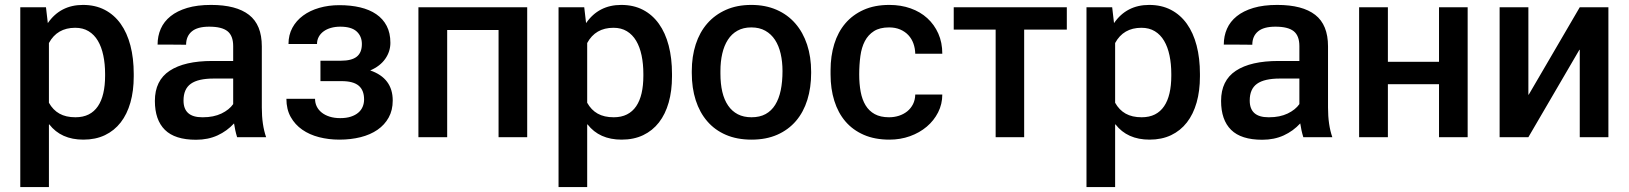

<svg xmlns="http://www.w3.org/2000/svg" viewBox="-20 -558 6628 781"><path d="M179 203H62.5V-528.5H167L174.5 -464Q225.5 -538 317.5 -538Q367.5 -538 406 -518Q444.5 -498 470.8 -461.2Q497 -424.5 510.5 -372.8Q524 -321 524 -257.5V-247Q524 -188.5 510.5 -141Q497 -93.5 471 -60Q445 -26.5 406.8 -8.2Q368.5 10 319 10Q228.5 10 180.5 -52H180Q179.5 -51.5 179 -51.5ZM287 -81Q318 -81 340.8 -92.5Q363.5 -104 378.2 -125.8Q393 -147.5 400.2 -178.8Q407.5 -210 407.5 -249.5V-257.5Q407.5 -298 400.2 -332.5Q393 -367 378.2 -392Q363.5 -417 340.5 -431Q317.5 -445 286 -445Q212.5 -445 179 -383V-140Q195.5 -110.5 221.8 -95.8Q248 -81 287 -81Z M777.5 10.5Q691.5 10.5 650.8 -29.8Q610 -70 610 -147.5Q610 -230.5 670.2 -270.2Q730.5 -310 843.5 -310H928.5V-370.5Q928.5 -412.5 905.5 -431Q882.5 -449.5 831 -449.5Q783 -449.5 760 -430Q737 -410.5 737 -376Q708 -376 679.5 -376.5H677.5Q674.5 -376.5 671.5 -376.5H669.5Q667.5 -376.5 665 -376.5H663.5Q660.5 -376.5 658 -376.5H656Q655.5 -376.5 654.5 -376.5H652.5Q651.5 -376.5 651 -376.5H630Q628.5 -376.5 627.5 -376.5H625.5Q624.5 -376.5 623.5 -376.5H621Q621 -411.5 634 -441Q647 -470.5 673.8 -492Q700.5 -513.5 741.5 -525.8Q782.5 -538 838.5 -538Q941 -538 993 -497.5Q1045 -457 1045 -369.5V-120.5Q1045 -50 1062.5 0H944.5Q940 -14.5 937 -28.5Q934 -42.5 932 -56Q903.5 -25 864.8 -7.2Q826 10.5 777.5 10.5ZM805.5 -81Q849 -81 880.8 -96.2Q912.5 -111.5 928.5 -134.5V-238.5H849.5Q786 -238.5 756.2 -217.2Q726.5 -196 726.5 -149Q726.5 -81 802.5 -81Z M1360.5 10Q1317 10 1278 0Q1239 -10 1209.5 -30.5Q1180 -51 1162.5 -82.2Q1145 -113.5 1145 -156H1261.5Q1261.5 -139 1268.5 -124.8Q1275.5 -110.5 1288.8 -100Q1302 -89.5 1321 -83.5Q1340 -77.5 1364 -77.5Q1389 -77.5 1407.2 -83.5Q1425.5 -89.5 1437.5 -99.8Q1449.5 -110 1455.2 -123.8Q1461 -137.5 1461 -153.5Q1461 -191 1439 -209.5Q1417 -228 1369.5 -228H1283.5V-311H1366.5Q1410.5 -311 1431.2 -327.5Q1452 -344 1452 -379Q1452 -410.5 1430.8 -430Q1409.5 -449.5 1364 -449.5Q1343.5 -449.5 1326 -444.5Q1308.5 -439.5 1296 -430.2Q1283.5 -421 1276.5 -408Q1269.5 -395 1269.5 -379H1153.5Q1153.5 -415.5 1169.2 -444.8Q1185 -474 1212.8 -494.5Q1240.5 -515 1278.5 -526Q1316.5 -537 1360.5 -537Q1407 -537 1445 -528Q1483 -519 1510.5 -500.2Q1538 -481.5 1553 -452.5Q1568 -423.5 1568 -384Q1568 -348.5 1547.2 -318.8Q1526.5 -289 1486 -271.5Q1577.5 -240 1577.5 -149Q1577.5 -109.5 1561 -79.8Q1544.5 -50 1515.5 -30Q1486.5 -10 1446.8 0Q1407 10 1360.5 10Z M2124.5 0H2008V-436H1799V0H1682V-528.5H2124.5Z M2368.5 203H2252V-528.5H2356.5L2364 -464Q2415 -538 2507 -538Q2557 -538 2595.5 -518Q2634 -498 2660.2 -461.2Q2686.5 -424.5 2700 -372.8Q2713.5 -321 2713.5 -257.5V-247Q2713.5 -188.5 2700 -141Q2686.5 -93.5 2660.5 -60Q2634.5 -26.5 2596.2 -8.2Q2558 10 2508.5 10Q2418 10 2370 -52H2369.5Q2369 -51.5 2368.5 -51.5ZM2476.5 -81Q2507.5 -81 2530.2 -92.5Q2553 -104 2567.8 -125.8Q2582.5 -147.5 2589.8 -178.8Q2597 -210 2597 -249.5V-257.5Q2597 -298 2589.8 -332.5Q2582.5 -367 2567.8 -392Q2553 -417 2530 -431Q2507 -445 2475.5 -445Q2402 -445 2368.5 -383V-140Q2385 -110.5 2411.2 -95.8Q2437.5 -81 2476.5 -81Z M3037 10Q2978 10 2932.8 -9.5Q2887.5 -29 2856.8 -64.8Q2826 -100.5 2810 -150.2Q2794 -200 2794 -261V-269Q2794 -328 2810 -377.5Q2826 -427 2857 -462.5Q2888 -498 2933 -518Q2978 -538 3036 -538Q3093.5 -538 3138.8 -518.2Q3184 -498.5 3215.2 -462.5Q3246.5 -426.5 3263 -376.5Q3279.5 -326.5 3279.5 -266V-261Q3279.5 -201.5 3264 -151.8Q3248.5 -102 3217.8 -66Q3187 -30 3141.8 -10Q3096.5 10 3037 10ZM3037 -81Q3070.5 -81 3094.2 -94Q3118 -107 3133.2 -131.5Q3148.5 -156 3155.8 -190.8Q3163 -225.5 3163 -269Q3163 -307 3155.5 -339.5Q3148 -372 3132.5 -395.8Q3117 -419.5 3093 -433Q3069 -446.5 3036 -446.5Q3003.5 -446.5 2979.8 -433.2Q2956 -420 2940.8 -396.2Q2925.5 -372.5 2918 -340Q2910.5 -307.5 2910.5 -269V-258.5Q2910.5 -217 2918.2 -184.2Q2926 -151.5 2941.8 -128.5Q2957.5 -105.5 2981.2 -93.2Q3005 -81 3037 -81Z M3598 10Q3538.5 10 3493.8 -9.5Q3449 -29 3419 -64Q3389 -99 3373.8 -147.8Q3358.5 -196.5 3358.5 -255V-272.5Q3358.5 -330 3373.5 -378.8Q3388.5 -427.5 3418.5 -462.8Q3448.5 -498 3493.2 -518Q3538 -538 3597.5 -538Q3644.5 -538 3684 -524Q3723.5 -510 3752 -484Q3780.5 -458 3796.8 -421.5Q3813 -385 3813 -339.5H3703Q3702.5 -361.5 3695.5 -381Q3688.5 -400.5 3675 -415Q3661.5 -429.5 3641.8 -438Q3622 -446.5 3596.5 -446.5Q3559 -446.5 3535.2 -431.5Q3511.5 -416.5 3498 -390.8Q3484.5 -365 3479.8 -330Q3475 -295 3475 -255Q3475 -216.5 3481 -184.5Q3487 -152.5 3501 -129.5Q3515 -106.5 3538.2 -93.8Q3561.5 -81 3596.5 -81Q3617.5 -81 3636.8 -87.2Q3656 -93.5 3670.5 -105.2Q3685 -117 3693.8 -134.2Q3702.5 -151.5 3703 -173.5H3813Q3813 -134.5 3796 -101Q3779 -67.5 3749.8 -42.8Q3720.5 -18 3681.5 -4Q3642.5 10 3598 10Z M4146 0H4030V-437.5H3859.5V-528.5H4319.5V-437.5H4146Z M4516 203H4399.5V-528.5H4504L4511.5 -464Q4562.5 -538 4654.5 -538Q4704.5 -538 4743 -518Q4781.5 -498 4807.8 -461.2Q4834 -424.5 4847.5 -372.8Q4861 -321 4861 -257.5V-247Q4861 -188.5 4847.5 -141Q4834 -93.5 4808 -60Q4782 -26.5 4743.8 -8.2Q4705.5 10 4656 10Q4565.5 10 4517.5 -52H4517Q4516.5 -51.5 4516 -51.5ZM4624 -81Q4655 -81 4677.8 -92.5Q4700.5 -104 4715.2 -125.8Q4730 -147.5 4737.2 -178.8Q4744.5 -210 4744.5 -249.5V-257.5Q4744.5 -298 4737.2 -332.5Q4730 -367 4715.2 -392Q4700.5 -417 4677.5 -431Q4654.5 -445 4623 -445Q4549.5 -445 4516 -383V-140Q4532.5 -110.5 4558.8 -95.8Q4585 -81 4624 -81Z M5114.5 10.5Q5028.5 10.5 4987.8 -29.8Q4947 -70 4947 -147.5Q4947 -230.5 5007.2 -270.2Q5067.5 -310 5180.5 -310H5265.5V-370.5Q5265.5 -412.5 5242.5 -431Q5219.5 -449.5 5168 -449.5Q5120 -449.5 5097 -430Q5074 -410.5 5074 -376Q5045 -376 5016.5 -376.5H5014.5Q5011.5 -376.5 5008.5 -376.5H5006.5Q5004.5 -376.5 5002 -376.5H5000.5Q4997.5 -376.5 4995 -376.5H4993Q4992.5 -376.5 4991.5 -376.5H4989.5Q4988.5 -376.5 4988 -376.5H4967Q4965.5 -376.5 4964.5 -376.5H4962.5Q4961.5 -376.5 4960.5 -376.5H4958Q4958 -411.5 4971 -441Q4984 -470.5 5010.8 -492Q5037.5 -513.5 5078.5 -525.8Q5119.5 -538 5175.5 -538Q5278 -538 5330 -497.5Q5382 -457 5382 -369.5V-120.5Q5382 -50 5399.5 0H5281.5Q5277 -14.5 5274 -28.5Q5271 -42.5 5269 -56Q5240.5 -25 5201.8 -7.2Q5163 10.5 5114.5 10.5ZM5142.5 -81Q5186 -81 5217.8 -96.2Q5249.5 -111.5 5265.5 -134.5V-238.5H5186.5Q5123 -238.5 5093.2 -217.2Q5063.5 -196 5063.5 -149Q5063.5 -81 5139.5 -81Z M5950 0H5833.5V-215.5H5625.5V0H5508.5V-528.5H5625.5V-306.5H5833.5V-528.5H5950Z M6522.5 0H6406V-355.5H6404.5L6197 0H6080V-528.5H6197V-173H6198.5L6406 -528.5H6522.5Z"/></svg>

Font: Roberto Sans Medium
Style: Regular
Weight: 500
Designer: Google (font) & Cristiano Sobral (main changes)
Version: Version 1.000;October 12, 2021;FontCreator 14.0.0.2814 64-bi